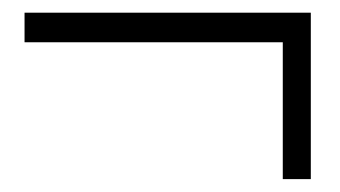

<svg xmlns="http://www.w3.org/2000/svg" viewBox="-20 -405 528 298"><path d="M418.9 -127V-339.4H18.1V-385.3H462.4V-127Z"/></svg>

Font: Comme ExtraLight
Style: Regular
Weight: 250
Version: Version 1.000;gftools[0.9.27]